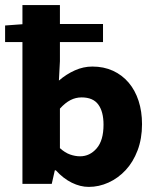

<svg xmlns="http://www.w3.org/2000/svg" viewBox="-23 -721 614 753"><path d="M325 12Q292 12 258.5 -4.5Q225 -21 196 -53H192L180 0H65V-556H-3V-621L65 -626V-701H212V-627H381V-556H212V-481L208 -405Q237 -430 270.5 -445Q304 -460 339 -460Q384 -460 420 -443.5Q456 -427 481.5 -397Q507 -367 520.5 -325.5Q534 -284 534 -234Q534 -177 516.5 -131Q499 -85 469.5 -53.5Q440 -22 402.5 -5Q365 12 325 12ZM291 -108Q329 -108 356 -139Q383 -170 383 -232Q383 -283 362.5 -311Q342 -339 297 -339Q274 -339 253.5 -328.5Q233 -318 212 -295V-140Q232 -122 252 -115Q272 -108 291 -108Z"/></svg>

Font: Font
Style: ¶
Weight: 700
Designer: Paul D. Hunt
Foundry: Adobe Systems Incorporated
Version: Version 3.000